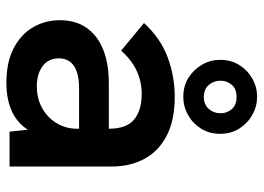

<svg xmlns="http://www.w3.org/2000/svg" viewBox="-129 -664 802 584"><g transform="rotate(90 272.0 -372.0)"><path d="M231.5 9.5Q168.5 9.5 126.2 -12.8Q84 -35 62.8 -71.8Q41.5 -108.5 41.5 -153Q41.5 -202 65.2 -235.2Q89 -268.5 131.8 -285.2Q174.5 -302 232.5 -302H371.5Q371.5 -355.5 344.5 -378Q317 -402 265.5 -402Q189.5 -402 134 -339.5L50 -409Q96.5 -459.5 154.5 -481Q212.5 -502.5 274 -502.5Q345.5 -502.5 392.8 -478Q440 -453.5 463.2 -410.2Q486.5 -367 486.5 -310.5V0H380.5L374.5 -55.5Q332.5 9.5 231.5 9.5ZM241.5 -83Q281 -83 310.2 -100Q339.5 -117 355.5 -144.8Q371.5 -172.5 371.5 -204V-211.5H249Q159 -211.5 157.5 -151Q157.5 -117.5 181.8 -100.2Q206 -83 241.5 -83ZM274.5 -528.5Q241.5 -528.5 216.2 -544.5Q191 -560.5 176.5 -586Q162 -611.5 162 -640.5Q162 -674 178 -699.2Q194 -724.5 219.5 -738.8Q245 -753 274.5 -753Q303.5 -753 329 -738.8Q354.5 -724.5 370.8 -699.2Q387 -674 387 -640.5Q387 -607.5 371 -582.2Q355 -557 329.5 -542.8Q304 -528.5 274.5 -528.5ZM274.5 -591Q298 -591 311.2 -606Q324.5 -621 324.5 -642Q324.5 -661.5 312 -676Q299.5 -690.5 274.5 -690.5Q250 -690.5 237.8 -675.8Q225.5 -661 225.5 -642Q225.5 -621 238.5 -606Q251.5 -591 274.5 -591Z"/></g></svg>

Font: Acari Sans Neue
Style: Bold
Weight: 700
Designer: Alfredo Marco Pradil (font), Cristiano Sobral (main changes)
Foundry: Hanken Design Co. (font), Cristiano Sobral (main changes)
Version: Version 2.459;March 19, 2022;FontCreator 14.0.0.2808 64-bit;